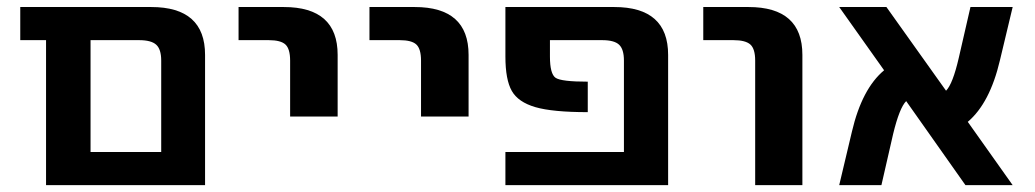

<svg xmlns="http://www.w3.org/2000/svg" viewBox="-20 -540 3018 560"><path d="M450.2 -363.3Q450.2 -396.5 435.5 -409.7Q420.9 -422.9 385.7 -422.9H244.1V-96.7H450.2ZM244.1 0H114.3V-422.9H39.1V-519.5H420.9Q578.1 -519.5 578.1 -379.9V0Z M675.8 -422.9V-519.5H807.6Q964.8 -519.5 964.8 -379.9V-200.2H826.2V-363.3Q826.2 -397.5 812.5 -410.2Q798.8 -422.9 763.7 -422.9Z M1057.6 -422.9V-519.5H1189.5Q1346.7 -519.5 1346.7 -379.9V-200.2H1208V-363.3Q1208 -397.5 1194.3 -410.2Q1180.7 -422.9 1145.5 -422.9Z M1928.7 0H1454.1V-96.7H1799.8V-363.3Q1799.8 -396.5 1785.6 -409.7Q1771.5 -422.9 1736.3 -422.9H1584V-375Q1584 -324.2 1600.6 -313Q1617.2 -301.8 1694.3 -301.8V-212.9Q1591.8 -212.9 1541.5 -227.5Q1491.2 -242.2 1472.7 -274.9Q1454.1 -307.6 1454.1 -375V-519.5H1771.5Q1928.7 -519.5 1928.7 -379.9Z M2031.2 -422.9V-519.5H2163.1Q2320.3 -519.5 2320.3 -379.9V0H2182.6V-363.3Q2182.6 -397.5 2168.5 -410.2Q2154.3 -422.9 2119.1 -422.9Z M2933.6 0H2795.9L2623 -245.1Q2603.5 -225.6 2585 -149.4L2550.8 0H2427.7L2464.8 -156.2Q2494.1 -281.2 2558.6 -335L2427.7 -519.5H2565.4L2739.3 -275.4Q2758.8 -294.9 2776.4 -371.1L2810.5 -519.5H2933.6L2896.5 -364.3Q2867.2 -239.3 2802.7 -184.6Z"/></svg>

Font: Mgen+ 1c bold
Style: Bold
Weight: 700
Designer: [Source Han Sans]
Ryoko NISHIZUKA  (kana & ideographs); Paul D. Hunt (Latin, Greek & Cyrillic); Wenlong ZHANG  (bopomofo
Version: Version 1.059.20150602